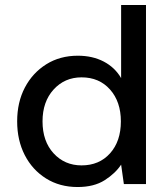

<svg xmlns="http://www.w3.org/2000/svg" viewBox="-20 -740 676 772"><path d="M292 12Q220 12 165 -22.5Q110 -57 79.5 -116.5Q49 -176 49 -252Q49 -329 80 -388Q111 -447 166 -481.5Q221 -516 293 -516Q352 -516 397 -492.5Q442 -469 467 -426V-720H567V0H478L467 -78Q444 -43 401 -15.5Q358 12 292 12ZM308 -75Q379 -75 422.5 -123.5Q466 -172 466 -252Q466 -331 422.5 -380Q379 -429 308 -429Q240 -429 195.5 -380Q151 -331 151 -252Q151 -172 195.5 -123.5Q240 -75 308 -75Z"/></svg>

Font: DM Sans Medium
Style: Regular
Weight: 500
Designer: Colophon Foundry, Jonny Pinhorn
Foundry: Colophon Foundry
Version: Version 4.004; ttfautohint (v1.8.4.7-5d5b)